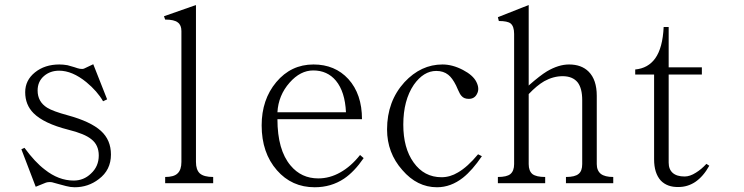

<svg xmlns="http://www.w3.org/2000/svg" viewBox="-20 -748 3040 785"><path d="M80.1 -143.6 67.4 -137.7 126 15.6 167 -1Q177.7 -4.9 192.4 -2.9Q201.2 -1 220.7 4.9Q240.2 10.7 250 12.7Q268.6 17.6 285.2 17.6Q340.8 17.6 383.8 -15.6Q433.6 -52.7 433.6 -116.2Q433.6 -175.8 392.6 -212.9Q350.6 -251 257.8 -276.4Q196.3 -293 172.9 -307.6Q133.8 -332 133.8 -377.9Q133.8 -415 160.2 -437.5Q185.5 -459 221.7 -459Q275.4 -459 333 -412.1Q377.9 -375 401.4 -334L418 -341.8L361.3 -485.4L324.2 -467.8Q317.4 -464.8 306.6 -466.8Q299.8 -467.8 283.2 -473.6Q266.6 -478.5 255.9 -481.4Q238.3 -484.4 222.7 -484.4Q163.1 -484.4 123 -452.1Q83 -419.9 83 -371.1Q83 -319.3 117.2 -285.2Q159.2 -243.2 258.8 -217.8Q326.2 -201.2 353.5 -178.7Q383.8 -155.3 383.8 -112.3Q383.8 -67.4 351.6 -38.1Q322.3 -9.8 281.2 -9.8Q219.7 -9.8 163.1 -54.7Q123 -85 80.1 -143.6Z M655.3 1H851.6V-24.4Q813.5 -24.4 796.9 -39.1Q781.2 -53.7 781.2 -85.9V-727.5L650.4 -681.6L655.3 -668Q692.4 -668 707 -656.2Q721.7 -645.5 721.7 -621.1V-85.9Q721.7 -53.7 706.1 -39.1Q691.4 -24.4 655.3 -24.4Z M1452.1 -114.3Q1415 -67.4 1371.1 -43Q1328.1 -18.6 1281.2 -18.6Q1211.9 -18.6 1168 -71.3Q1114.3 -134.8 1114.3 -260.7H1460Q1460 -363.3 1404.3 -424.8Q1349.6 -484.4 1261.7 -484.4Q1169.9 -484.4 1109.4 -412.1Q1049.8 -340.8 1049.8 -235.4Q1049.8 -123 1112.3 -51.8Q1172.9 17.6 1266.6 17.6Q1334 17.6 1386.7 -17.6Q1428.7 -45.9 1466.8 -101.6ZM1394.5 -289.1H1114.3Q1118.2 -358.4 1164.1 -410.2Q1208 -460 1260.7 -460Q1318.4 -460 1353.5 -418Q1390.6 -373 1394.5 -289.1Z M1950.2 -109.4 1934.6 -117.2Q1891.6 -65.4 1852.5 -43Q1820.3 -23.4 1785.2 -23.4Q1713.9 -23.4 1670.9 -84Q1628.9 -142.6 1628.9 -238.3Q1628.9 -337.9 1671.9 -401.4Q1711.9 -458 1763.7 -458Q1793 -458 1812.5 -442.4Q1829.1 -429.7 1844.7 -398.4L1852.5 -380.9Q1860.4 -362.3 1867.2 -355.5Q1877 -343.8 1896.5 -343.8Q1920.9 -343.8 1930.7 -365.2Q1941.4 -385.7 1927.7 -413.1Q1914.1 -440.4 1873 -461.9Q1830.1 -484.4 1789.1 -484.4Q1701.2 -484.4 1633.8 -412.1Q1562.5 -334 1562.5 -218.8Q1562.5 -123 1625 -52.7Q1685.5 17.6 1766.6 17.6Q1823.2 17.6 1873 -21.5Q1911.1 -51.8 1950.2 -109.4Z M2015.6 1H2209V-24.4Q2172.9 -24.4 2157.2 -36.1Q2141.6 -48.8 2141.6 -77.1V-363.3Q2174.8 -398.4 2205.1 -416Q2242.2 -436.5 2280.3 -436.5Q2321.3 -436.5 2341.8 -411.1Q2360.4 -386.7 2360.4 -338.9V-77.1Q2360.4 -48.8 2345.7 -37.1Q2331.1 -24.4 2293.9 -24.4V1H2487.3V-24.4Q2453.1 -24.4 2436.5 -37.1Q2419.9 -50.8 2419.9 -77.1V-356.4Q2419.9 -421.9 2386.7 -455.1Q2357.4 -484.4 2306.6 -484.4Q2263.7 -484.4 2215.8 -456.1Q2188.5 -439.5 2142.6 -399.4L2141.6 -397.5V-727.5L2015.6 -677.7L2019.5 -662.1Q2054.7 -662.1 2067.4 -652.3Q2082 -640.6 2082 -609.4V-77.1Q2082 -48.8 2066.4 -36.1Q2051.8 -24.4 2015.6 -24.4Z M2577.1 -443.4H2654.3V-96.7Q2654.3 -40 2681.6 -9.8Q2708 17.6 2753.9 16.6Q2791 16.6 2822.3 -3.9Q2855.5 -26.4 2879.9 -70.3L2868.2 -78.1Q2847.7 -55.7 2825.2 -42Q2800.8 -26.4 2779.3 -26.4Q2747.1 -26.4 2730.5 -41Q2713.9 -55.7 2713.9 -83V-443.4H2849.6V-472.7H2713.9V-637.7H2693.4Q2689.5 -552.7 2659.2 -509.8Q2629.9 -468.8 2577.1 -463.9Z"/></svg>

Font: BatangChe
Style: Regular
Weight: 400
Monospace: yes
Version: Version 2.21